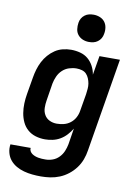

<svg xmlns="http://www.w3.org/2000/svg" viewBox="-103 -818 806 1109"><g transform="rotate(10 300.0 -263.5)"><path d="M216 223Q190 223 165 220.5Q140 218 116 211.5Q92 205 71 193Q50 181 35 163Q20 145 13.5 120.5Q7 96 11 71H130Q128 81 133 90Q138 99 146 104.5Q154 110 163 113.5Q172 117 182.5 119Q193 121 203.5 121.5Q214 122 225 122Q246 122 267 114.5Q288 107 304 90.5Q320 74 328.5 53.5Q337 33 341 12L356 -82Q344 -62 327.5 -44Q311 -26 290.5 -14Q270 -2 247 3Q224 8 202 8Q173 8 146.5 0Q120 -8 100 -25.5Q80 -43 68.5 -67.5Q57 -92 52.5 -119.5Q48 -147 49 -175.5Q50 -204 55 -233L72 -333Q76 -357 83 -380.5Q90 -404 101.5 -426.5Q113 -449 130 -468.5Q147 -488 168 -502Q189 -516 213.5 -522Q238 -528 262 -528Q289 -528 315.5 -521Q342 -514 361.5 -497.5Q381 -481 393.5 -457.5Q406 -434 410 -408L429 -520H549L458 28Q454 55 444 82Q434 109 416.5 132.5Q399 156 375.5 174.5Q352 193 325 204Q298 215 270.5 219Q243 223 216 223ZM253 -93Q273 -93 294 -98Q315 -103 332.5 -116.5Q350 -130 360.5 -149.5Q371 -169 374 -190L391 -290Q393 -306 394.5 -322Q396 -338 393.5 -353Q391 -368 385 -382.5Q379 -397 369 -407.5Q359 -418 343.5 -422.5Q328 -427 312 -427Q290 -427 268 -420Q246 -413 229 -397Q212 -381 202.5 -359.5Q193 -338 189 -317L173 -217Q169 -194 169.5 -171.5Q170 -149 180.5 -130.5Q191 -112 210.5 -102.5Q230 -93 253 -93ZM354 -590Q335 -590 318 -597Q301 -604 289.5 -618Q278 -632 275.5 -651Q273 -670 276 -689Q278 -703 285 -715Q292 -727 303.5 -735.5Q315 -744 328 -747Q341 -750 355 -750Q374 -750 391.5 -743Q409 -736 420 -722Q431 -708 434 -689Q437 -670 433 -651Q431 -637 424 -625Q417 -613 405.5 -604.5Q394 -596 381 -593Q368 -590 354 -590Z"/></g></svg>

Font: Iosevka Extended Oblique
Style: Bold
Weight: 700
Width: 7
Italic angle: -9°
Monospace: yes
Designer: Belleve Invis
Foundry: Belleve Invis
Version: Version 32.5.0; ttfautohint (v1.8.4)